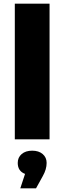

<svg xmlns="http://www.w3.org/2000/svg" viewBox="-20 -762 353 1050"><path d="M61 -742H251V0H61ZM235 129Q235 164 214 201L177 268H91L117 189Q77 174 77 129Q77 99 98.5 80.5Q120 62 156 62Q192 62 213.5 80.5Q235 99 235 129Z"/></svg>

Font: Idrija
Style: Regular
Weight: 800
Designer: Julieta Ulanovsky
Foundry: Julieta Ulanovsky
Version: Version 7.200